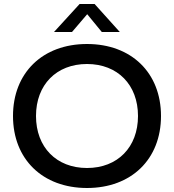

<svg xmlns="http://www.w3.org/2000/svg" viewBox="-20 -930 870 960"><path d="M415 10C637 10 785 -134 785 -350C785 -566 637 -710 415 -710C193 -710 45 -566 45 -350C45 -134 193 10 415 10ZM415 -90C262 -90 160 -194 160 -350C160 -506 262 -610 415 -610C568 -610 670 -506 670 -350C670 -194 568 -90 415 -90ZM453 -910H378L250 -770H340L416 -859L489 -770H579Z"/></svg>

Font: Gully Medium
Style: Regular
Weight: 500
Designer: jaikishan Patel
Foundry: MagicType
Version: Version 1.000;Glyphs 3.2 (3242)